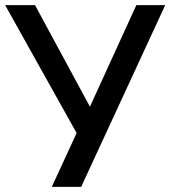

<svg xmlns="http://www.w3.org/2000/svg" viewBox="-25 -725 661 745"><path d="M176 0 283 -232 280 -195 -5 -705H111L325 -309H323L504 -705H616L290 0Z"/></svg>

Font: Nunito Sans 7pt SemiCondensed SemiBold
Style: Regular
Weight: 600
Width: 4
Designer: Vernon Adams
Foundry: Vernon Adams
Version: Version 3.101;gftools[0.9.27]